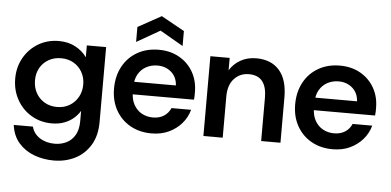

<svg xmlns="http://www.w3.org/2000/svg" viewBox="-59 -837 2420 1189"><g transform="rotate(5 1151.5 -242.5)"><path d="M311 232Q247 232 190 211Q133 190 94 146Q55 102 46 34H165Q176 77 215 102.5Q254 128 309 128Q348 128 381.5 111.5Q415 95 434.5 61Q454 27 454 -25V-89Q439 -64 415 -43Q391 -22 357 -9Q323 4 279 4Q209 4 152.5 -29.5Q96 -63 63 -121.5Q30 -180 30 -253Q30 -325 63 -383Q96 -441 152.5 -474.5Q209 -508 280 -508Q339 -508 384 -483.5Q429 -459 454 -422V-496H574V-30Q574 55 538.5 113.5Q503 172 443.5 202Q384 232 311 232ZM303 -100Q347 -100 380.5 -120Q414 -140 433.5 -174.5Q453 -209 453 -252Q453 -296 433.5 -330Q414 -364 380.5 -383.5Q347 -403 303 -403Q259 -403 225 -383.5Q191 -364 172 -330.5Q153 -297 153 -253Q153 -209 172 -174.5Q191 -140 225 -120Q259 -100 303 -100Z M900 12Q825 12 767.5 -20.5Q710 -53 677.5 -111Q645 -169 645 -245Q645 -322 677 -381.5Q709 -441 767 -474.5Q825 -508 901 -508Q974 -508 1029.5 -476Q1085 -444 1115.5 -389.5Q1146 -335 1146 -267Q1146 -257 1146 -245Q1146 -233 1144 -219H732V-297H1025Q1022 -349 987 -379.5Q952 -410 901 -410Q864 -410 832.5 -393.5Q801 -377 782 -344.5Q763 -312 763 -262V-233Q763 -187 781.5 -154Q800 -121 831 -104Q862 -87 900 -87Q941 -87 969 -105.5Q997 -124 1010 -155H1132Q1119 -107 1086.5 -69.5Q1054 -32 1007 -10Q960 12 900 12ZM756 -544V-637L901 -717L1045 -637V-544L901 -627Z M1222 0V-496H1342V-419Q1367 -460 1409.5 -484Q1452 -508 1507 -508Q1599 -508 1650 -450.5Q1701 -393 1701 -282V0H1581V-270Q1581 -337 1553.5 -371.5Q1526 -406 1470 -406Q1415 -406 1378.5 -367Q1342 -328 1342 -256V0Z M2026 12Q1951 12 1893.5 -20.5Q1836 -53 1803.5 -111Q1771 -169 1771 -245Q1771 -322 1803 -381.5Q1835 -441 1893 -474.5Q1951 -508 2027 -508Q2100 -508 2155.5 -476Q2211 -444 2241.5 -389.5Q2272 -335 2272 -267Q2272 -257 2272 -245Q2272 -233 2270 -219H1858V-297H2151Q2148 -349 2113 -379.5Q2078 -410 2027 -410Q1990 -410 1958.5 -393.5Q1927 -377 1908 -344.5Q1889 -312 1889 -262V-233Q1889 -187 1907.5 -154Q1926 -121 1957 -104Q1988 -87 2026 -87Q2067 -87 2095 -105.5Q2123 -124 2136 -155H2258Q2245 -107 2212.5 -69.5Q2180 -32 2133 -10Q2086 12 2026 12Z"/></g></svg>

Font: Host Grotesk SemiBold
Style: Regular
Weight: 600
Designer: Doukan Karapınar
Foundry: Element Type
Version: Version 1.003